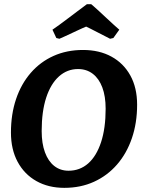

<svg xmlns="http://www.w3.org/2000/svg" viewBox="-20 -894 689 926"><path d="M290.1 12Q213.6 12 155.5 -20.7Q97.4 -53.4 65.1 -113.4Q32.8 -173.4 32.8 -254.9Q32.8 -343.2 57.5 -416.3Q82.2 -489.4 128.3 -542.5Q174.4 -595.6 238.2 -624.3Q302 -653 380.2 -653Q459.2 -653 517.6 -620.9Q576.1 -588.9 608.7 -529.8Q641.3 -470.7 641.3 -389.2Q641.3 -300.9 616.1 -227.4Q590.9 -153.8 544.3 -100.3Q497.7 -46.7 433.4 -17.4Q369 12 290.1 12ZM310.5 -70.6Q365.3 -70.6 405.3 -105.8Q445.3 -141.1 467.4 -208.2Q489.5 -275.3 489.5 -369.6Q489.5 -429.8 473.4 -472.5Q457.3 -515.2 427.4 -538.1Q397.5 -561 356.3 -561Q304.1 -561 264.4 -525.5Q224.7 -489.9 202.8 -423.1Q181 -356.3 181 -262Q181 -202.3 196.8 -159.4Q212.6 -116.4 241.7 -93.5Q270.9 -70.6 310.5 -70.6ZM233 -750.8Q245.1 -758.9 265.5 -773.7Q285.9 -788.5 308.8 -806Q331.6 -823.4 352.3 -838.8Q372.9 -854.2 386.1 -864Q399.3 -873.9 399.3 -873.9H419.2Q419.2 -874.8 429.8 -865.4Q440.5 -856 457.6 -840.4Q474.7 -824.8 493.4 -807.1Q512 -789.4 528.8 -774.4Q545.5 -759.3 555.4 -750.8L526.7 -710.7L510.9 -707Q504.2 -710.2 487.5 -719.1Q470.7 -727.9 451.2 -737.7Q431.7 -747.5 416.1 -755.7Q400.5 -763.9 395.5 -765.7Q391.5 -764.4 379.2 -758.8Q366.9 -753.2 350.7 -745.7Q334.4 -738.2 317.2 -730Q300 -721.8 286.4 -715.8Q272.8 -709.7 266.5 -707L251.6 -710.7Z"/></svg>

Font: Alegreya
Style: Italic
Weight: 400
Italic angle: -7°
Designer: Juan Pablo del Peral
Foundry: Huerta Tipografica
Version: Version 2.009